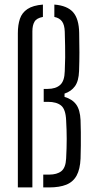

<svg xmlns="http://www.w3.org/2000/svg" viewBox="-20 -819 424 839"><path d="M58 0V-674Q58 -710 67 -736.8Q76 -763.5 100 -779.5Q124 -795.5 167.5 -799V-745Q140 -740 130.8 -724.2Q121.5 -708.5 121.5 -682V0ZM169 0V-56H194.5Q229 -56 248 -71Q267 -86 269 -126.5Q271.5 -173 271.5 -211.8Q271.5 -250.5 269 -293Q267 -341.5 247 -357.8Q227 -374 189.5 -374H171V-430.5H188Q223.5 -430.5 242.8 -447.8Q262 -465 263 -508Q264.5 -543.5 264.8 -568.2Q265 -593 264.5 -618.2Q264 -643.5 263 -680.5Q262 -710.5 251 -725.5Q240 -740.5 217.5 -745V-799Q274 -794.5 299.5 -765.5Q325 -736.5 326 -675Q327 -629 327 -590.2Q327 -551.5 325.5 -508.5Q324 -465 307.5 -442.2Q291 -419.5 262 -410V-395.5Q295.5 -386 312.8 -362.5Q330 -339 332 -294Q333 -270.5 333.2 -241.5Q333.5 -212.5 333.2 -182.8Q333 -153 332 -126Q330 -79.5 314.8 -51.8Q299.5 -24 269.8 -12Q240 0 194.5 0Z"/></svg>

Font: Big Shoulders Stencil Text Thin Light
Style: Regular
Weight: 300
Version: Version 2.001